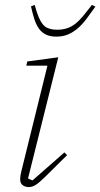

<svg xmlns="http://www.w3.org/2000/svg" viewBox="-20 -749 408 781"><path d="M97 12Q83 12 72.5 4.5Q62 -3 62 -20Q62 -33 67 -53L173 -482H87L91 -499L217 -516L94 -23L112 -15L242 -129L253 -118L169 -35Q140 -6 125.5 3Q111 12 97 12ZM209 -600Q183 -600 165.5 -609Q148 -618 137 -634.5Q126 -651 119 -673.5Q112 -696 106 -723L121 -729L130 -699Q144 -657 161.5 -642.5Q179 -628 213 -628Q247 -628 273 -643Q299 -658 331 -700L354 -729L368 -722Q349 -695 332 -672.5Q315 -650 296.5 -634Q278 -618 257 -609Q236 -600 209 -600Z"/></svg>

Font: IBM Plex Serif ExtraLight
Style: Italic
Weight: 200
Italic angle: -14°
Designer: Mike Abbink, Paul van der Laan, Pieter van Rosmalen
Foundry: Bold Monday
Version: Version 2.5